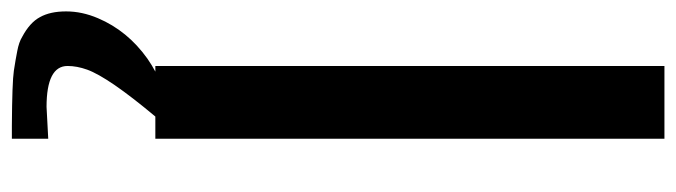

<svg xmlns="http://www.w3.org/2000/svg" viewBox="-461 -479 1162 330"><g transform="rotate(90 120.0 -314.0)"><path d="M193.4 246.6H171.4Q96.2 246.1 76.7 243.2Q57.1 240.2 42.5 237.3Q27.3 234.4 18.6 229Q-6.3 215.8 -15.6 198.2Q-25.4 180.7 -25.4 153.3Q-25.4 126 -13.7 98.6Q7.8 47.9 55.7 13.7Q66.9 5.9 78.1 0H68.4V-875H193.4V0H155.3Q87.9 80.6 74.7 117.2Q68.4 134.8 68.4 150.9Q68.4 187 138.7 187L193.4 184.1Z"/></g></svg>

Font: Oswald
Style: Book
Weight: 400
Designer: vernon adams
Foundry: vernon adams
Version: Version 1.000